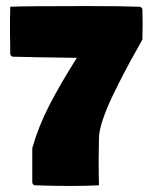

<svg xmlns="http://www.w3.org/2000/svg" viewBox="-20 -608 488 630"><path d="M12.7 -511.7Q12.7 -551 13.7 -585.9Q60.3 -588.1 267.1 -588.1Q377.7 -588.1 437.5 -585.9Q441.4 -585.9 444.2 -583.1Q447 -580.3 447.3 -576.2Q448 -551.3 448 -528.8Q448 -505.4 447.3 -478.5Q444.1 -472.2 425.2 -438.6Q406.2 -405 387.9 -370.1Q369.6 -335.2 349.6 -293.7Q329.6 -252.2 317.1 -214.8Q304.7 -177.5 304.7 -154.3L303.7 -81.1Q303.7 -40.3 304.7 0Q261 2.2 208 2.2Q155 2.2 95.7 0Q91.8 0 88.9 -2.9Q85.9 -5.9 85.9 -9.8V-122.1Q106.4 -193.8 142 -262.8Q177.5 -331.8 232.2 -418.2Q73.5 -420.4 23.4 -421.9Q19.5 -421.9 16.6 -424.8Q13.7 -427.7 13.7 -431.6Q12.7 -487.8 12.7 -511.7Z"/></svg>

Font: Digitalt
Style: Medium
Weight: 500
Designer: gluk
Foundry: gluk
Version: Version 0.60